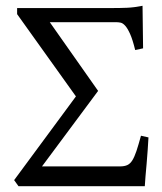

<svg xmlns="http://www.w3.org/2000/svg" viewBox="-20 -643 560 663"><path d="M492.7 -168.5Q491.7 -148.9 490 -125Q488.3 -101.1 486.3 -77.6L482.4 -33.7Q481 -13.2 480 0H43.9L28.8 -21L242.2 -310.1L39.1 -594.2V-615.2H368.2Q395.5 -615.2 419.2 -616.2Q442.9 -617.2 472.2 -623L474.1 -476.1L446.8 -470.2Q438 -506.3 429.2 -525.9Q420.4 -545.4 412.1 -554.4Q403.8 -563.5 396 -564.9Q388.2 -566.4 380.9 -566.4H151.9L318.8 -329.1L125 -68.4H394.5Q409.7 -68.4 419.7 -73Q429.7 -77.6 437 -89.4Q444.3 -101.1 451.2 -121.6Q458 -142.1 466.8 -174.3Z"/></svg>

Font: Gentium Plus
Style: Regular
Weight: 400
Designer: J. Victor Gaultney, Annie Olsen, Iska Routamaa
Foundry: SIL International
Version: Version 1.510